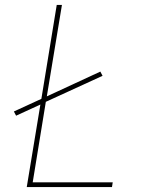

<svg xmlns="http://www.w3.org/2000/svg" viewBox="-20 -755 616 775"><path d="M88 0H432L435 -19H112L165 -344L394 -449L385 -466L169 -366L230 -735H209L147 -356L36 -305L45 -288L143 -333Z"/></svg>

Font: Iosevka Sparkle Thin
Style: Italic
Weight: 100
Italic angle: -9°
Designer: Belleve Invis
Foundry: Belleve Invis
Version: Version 4.5.0; ttfautohint (v1.8.3)